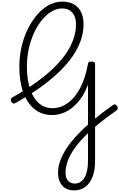

<svg xmlns="http://www.w3.org/2000/svg" viewBox="-20 -1440 1483 2385"><path d="M900 925Q838 925 793 898.5Q748 872 724.5 822.5Q701 773 701 706Q701 632 728.5 555Q756 478 810.5 397Q865 316 946 230Q1027 144 1136 53Q1245 -38 1380 -133Q1399 -146 1411 -142.5Q1423 -139 1434 -122Q1445 -106 1443 -92Q1441 -78 1426 -67Q1300 20 1199 103Q1098 186 1022 264.5Q946 343 895.5 418Q845 493 819.5 565Q794 637 794 706Q794 768 824.5 804Q855 840 909 840Q986 840 1029.5 766Q1073 692 1073 564V-388Q1047 -317 1011.5 -258.5Q976 -200 933 -154Q890 -108 840.5 -76Q791 -44 737.5 -27.5Q684 -11 627 -11Q501 -11 409.5 -84Q318 -157 269 -292Q220 -427 220 -614Q220 -705 234.5 -792.5Q249 -880 276 -960Q303 -1040 340.5 -1109.5Q378 -1179 424 -1236.5Q470 -1294 523 -1335Q576 -1376 634.5 -1398Q693 -1420 754 -1420Q836 -1420 895 -1387.5Q954 -1355 986 -1292Q1018 -1229 1018 -1137Q1018 -1037 983 -937Q948 -837 879.5 -738Q811 -639 709 -541.5Q607 -444 472.5 -348.5Q338 -253 172 -160Q153 -150 141 -156Q129 -162 120 -178Q111 -197 115 -209.5Q119 -222 137 -232Q291 -318 416 -407Q541 -496 636.5 -586.5Q732 -677 795.5 -768.5Q859 -860 891.5 -952.5Q924 -1045 924 -1137Q924 -1201 903 -1245Q882 -1289 844.5 -1312Q807 -1335 754 -1335Q704 -1335 656.5 -1315Q609 -1295 565.5 -1258Q522 -1221 483.5 -1169.5Q445 -1118 414 -1055.5Q383 -993 360.5 -922Q338 -851 326 -773Q314 -695 314 -614Q314 -454 352.5 -337.5Q391 -221 462.5 -158.5Q534 -96 632 -96Q711 -96 781.5 -134.5Q852 -173 909.5 -244.5Q967 -316 1008.5 -418Q1050 -520 1073 -648Q1073 -662 1084 -668.5Q1095 -675 1117 -675Q1161 -675 1161 -648V564Q1161 675 1129.5 756.5Q1098 838 1039.5 881.5Q981 925 900 925Z"/></svg>

Font: Playwrite BE WAL
Style: Regular
Weight: 400
Designer: Veronika Burian, José Scaglione
Foundry: TypeTogether
Version: Version 1.002